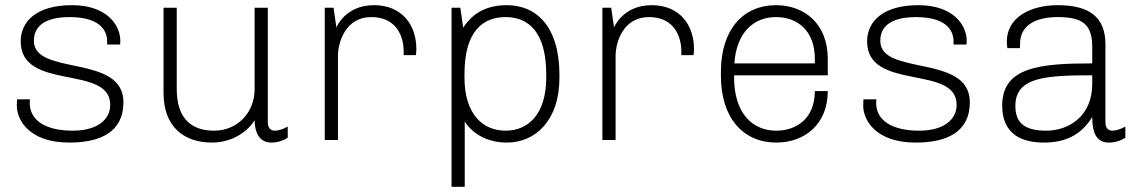

<svg xmlns="http://www.w3.org/2000/svg" viewBox="-20 -541 4430 742"><path d="M96 -157H46C46 -157 45 -151 45 -132C45 -80 90 10 248 10C367 10 457 -30 457 -146C457 -334 111 -246 111 -383C111 -408 117 -475 249 -475C385 -475 394 -405 394 -382V-369H444C444 -369 445 -377 445 -383C445 -443 394 -521 258 -521C121 -521 60 -458 60 -381C60 -187 406 -293 406 -136C406 -78 355 -36 261 -36C159 -36 95 -74 95 -143C95 -148 95 -152 96 -157Z M964 -76C964 -36 979 10 1028 10C1052 10 1074 3 1092 -9V-52C1077 -43 1057 -36 1042 -36C1027 -36 1015 -45 1015 -69V-511H964V-197C964 -105 897 -36 807 -36C717 -36 663 -86 663 -197V-511H612V-182C612 -49 693 10 799 10C866 10 929 -22 964 -76Z M1540 -328H1587C1587 -328 1589 -338 1589 -352C1589 -442 1536 -521 1425 -521C1314 -521 1280 -435 1280 -435L1269 -511H1235V0H1286V-324C1286 -379 1316 -475 1415 -475C1514 -475 1540 -397 1540 -344V-328Z M1770 -434 1759 -511H1725V181H1776V-71C1809 -21 1867 10 1939 10C2051 10 2142 -78 2142 -240V-251C2142 -441 2051 -521 1939 -521C1864 -521 1808 -493 1770 -434ZM1775 -242V-254C1775 -423 1848 -475 1934 -475C2021 -475 2091 -419 2091 -253V-242C2091 -99 2021 -36 1934 -36C1847 -36 1775 -98 1775 -242Z M2613 -328H2660C2660 -328 2662 -338 2662 -352C2662 -442 2609 -521 2498 -521C2387 -521 2353 -435 2353 -435L2342 -511H2308V0H2359V-324C2359 -379 2389 -475 2488 -475C2587 -475 2613 -397 2613 -344V-328Z M3179 -189H3129C3129 -84 3059 -36 2980 -36C2888 -36 2817 -103 2817 -242V-250H3179V-314C3179 -447 3091 -521 2979 -521C2853 -521 2766 -428 2766 -263V-248C2766 -83 2854 10 2980 10C3090 10 3179 -61 3179 -189ZM2979 -475C3061 -475 3129 -423 3129 -314V-296H2818C2826 -416 2893 -475 2979 -475Z M3367 -157H3317C3317 -157 3316 -151 3316 -132C3316 -80 3361 10 3519 10C3638 10 3728 -30 3728 -146C3728 -334 3382 -246 3382 -383C3382 -408 3388 -475 3520 -475C3656 -475 3665 -405 3665 -382V-369H3715C3715 -369 3716 -377 3716 -383C3716 -443 3665 -521 3529 -521C3392 -521 3331 -458 3331 -381C3331 -187 3677 -293 3677 -136C3677 -78 3626 -36 3532 -36C3430 -36 3366 -74 3366 -143C3366 -148 3366 -152 3367 -157Z M4252 -69V-370C4252 -473 4192 -521 4068 -521C3958 -521 3871 -471 3871 -381C3871 -372 3872 -363 3873 -355H3922V-371C3922 -446 3986 -475 4068 -475C4163 -475 4201 -447 4201 -360V-296C3999 -296 3853 -282 3853 -133C3853 -20 3932 10 4014 10C4096 10 4159 -19 4201 -89C4201 -34 4214 10 4265 10C4289 10 4311 3 4329 -9V-52C4314 -43 4294 -36 4279 -36C4264 -36 4252 -45 4252 -69ZM4201 -250V-216C4201 -92 4110 -36 4024 -36C3939 -36 3904 -66 3904 -132C3904 -243 4021 -250 4201 -250Z"/></svg>

Font: ChivoLight
Style: Regular
Weight: 300
Designer: Hector Gatti
Foundry: Omnibus-Type
Version: Version 1.004;PS 001.004;hotconv 1.0.88;makeotf.lib2.5.64775